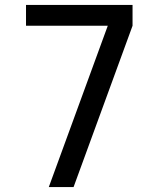

<svg xmlns="http://www.w3.org/2000/svg" viewBox="-20 -755 640 775"><path d="M277 0H177L415 -651H85V-735H515V-651Z"/></svg>

Font: Iosevka Medium Extended
Style: Regular
Weight: 500
Width: 7
Monospace: yes
Designer: Belleve Invis
Foundry: Belleve Invis
Version: Version 32.5.0; ttfautohint (v1.8.4)